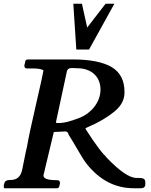

<svg xmlns="http://www.w3.org/2000/svg" viewBox="-25 -1004 806 1024"><path d="M715 -55H703C666 -55 613 -91 543 -164C539 -171 532 -177 527 -182L515 -196C510 -202 495 -222 471 -256C461 -271 445 -296 436 -309C433 -314 431 -317 431 -320C433 -321 436 -323 441 -325C500 -350 547 -378 584 -408C621 -438 639 -472 639 -510C640 -573 617 -618 571 -646C525 -673 456 -687 363 -687H125C114 -687 109 -682 109 -671L105 -656V-655C105 -644 109 -639 118 -639H144C170 -639 189 -637 201 -632C211 -629 204 -622 204 -614C204 -611 192 -555 167 -447C142 -339 126 -264 119 -222C117 -213 115 -204 113 -196L94 -102C87 -64 67 -43 28 -44C13 -44 4 -40 0 -32L-5 -16V-15C-5 -5 -4 0 -2 0H279C286 0 290 -4 292 -13L295 -27V-29C295 -35 290 -43 283 -43H279C228 -43 204 -52 207 -71C208 -72 211 -86 217 -112C223 -137 238 -200 262 -300C265 -300 286 -301 323 -303C328 -303 333 -301 337 -296C339 -289 348 -273 363 -250C380 -221 386 -212 406 -177C416 -159 427 -143 438 -129C507 -43 590 0 689 0H725C742 0 750 -7 750 -22V-31C750 -49 741 -55 715 -55ZM511 -526C511 -454 455 -398 403 -377C375 -366 351 -358 330 -353C311 -349 290 -346 273 -349L275 -360L332 -625C335 -636 344 -641 356 -641H365L388 -640C460 -640 511 -597 511 -526ZM538 -984 440 -857 412 -984H366L382 -740H450L585 -984Z"/></svg>

Font: fbb
Style: Bold Italic
Weight: 700
Italic angle: -12°
Designer: David J. Perry, Michael Sharpe
Version: Version 0.991